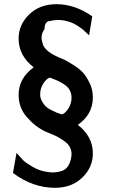

<svg xmlns="http://www.w3.org/2000/svg" viewBox="-20 -724 540 918"><path d="M42 103 59 7Q79 30 89.5 41Q100 52 134 72.5Q168 93 206 98Q238 104 271 95Q297 88 309.5 63Q322 38 322 12Q322 -6 313.5 -21.5Q305 -37 288 -49Q271 -61 258.5 -68Q246 -75 224 -84Q202 -93 197 -95Q146 -120 107.5 -165Q69 -210 69 -270Q69 -350 141 -402Q69 -458 69 -540Q69 -606 119.5 -655Q170 -704 250 -704Q338 -704 421 -646L406 -555Q403 -557 391 -569Q379 -581 371.5 -586.5Q364 -592 350.5 -601Q337 -610 321.5 -616Q306 -622 287 -626Q252 -632 222 -624Q193 -624 193 -585Q171 -555 183 -520Q189 -482 256 -452Q279 -442 288.5 -438Q298 -434 329 -414.5Q360 -395 376.5 -377Q393 -359 408.5 -327Q424 -295 424 -259Q424 -177 352 -127Q424 -72 424 10Q424 76 373.5 125Q323 174 243 174Q137 174 42 103ZM172 -272Q172 -255 180.5 -240Q189 -225 198 -216Q207 -207 225.5 -197.5Q244 -188 251 -185.5Q258 -183 276 -177Q291 -181 306.5 -204.5Q322 -228 322 -257Q322 -277 313 -293.5Q304 -310 284.5 -322Q265 -334 255 -338.5Q245 -343 224 -351Q221 -352 219 -353Q203 -349 187.5 -325.5Q172 -302 172 -272Z"/></svg>

Font: Coval
Style: Medium
Weight: 500
Foundry: Context Ltd
Version: Version 001.000